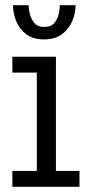

<svg xmlns="http://www.w3.org/2000/svg" viewBox="-20 -718 340 738"><path d="M27.5 0V-61H121.5V-439H27.5V-500H195V-61H285.5V0ZM149.5 -566.5Q107 -566.5 80.8 -586.5Q54.5 -606.5 42.2 -636.8Q30 -667 30 -698H90Q90 -685 94.5 -665.2Q99 -645.5 111.8 -630Q124.5 -614.5 150.5 -614.5Q176.5 -614.5 189.2 -630Q202 -645.5 206 -665.2Q210 -685 210 -698H270.5Q270.5 -667 257.8 -636.8Q245 -606.5 218.2 -586.5Q191.5 -566.5 149.5 -566.5Z"/></svg>

Font: Trispace Condensed Light
Style: Regular
Weight: 300
Width: 3
Designer: Tyler Finck
Foundry: Etcetera Type Company
Version: Version 1.210; ttfautohint (v1.8.3)